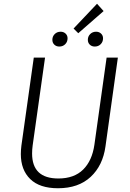

<svg xmlns="http://www.w3.org/2000/svg" viewBox="-20 -992 690 1023"><path d="M542 -212Q528 -110 463 -49.5Q398 11 289 11Q191 11 141 -38Q91 -87 91 -171Q91 -192 94 -216L160 -685H220L154 -217Q151 -195 151 -174Q151 -41 291 -41Q375 -41 423 -88.5Q471 -136 483 -221L548 -685H608ZM532 -933 397 -815 372 -840 497 -972ZM259 -780Q259 -798 271.5 -810.5Q284 -823 303 -823Q319 -823 329.5 -813Q340 -803 340 -788Q340 -769 327.5 -756.5Q315 -744 296 -744Q280 -744 269.5 -754Q259 -764 259 -780ZM448 -780Q448 -798 460.5 -810.5Q473 -823 492 -823Q508 -823 518.5 -813Q529 -803 529 -788Q529 -769 516.5 -756.5Q504 -744 485 -744Q469 -744 458.5 -754Q448 -764 448 -780Z"/></svg>

Font: Fira Sans Light
Style: Italic
Weight: 300
Italic angle: -8°
Designer: bBox Type GmbH & Carrois Corporate GbR & Edenspiekermann AG
Foundry: bBox Type GmbH & Carrois Corporate GbR & Edenspiekermann AG
Version: Version 4.301